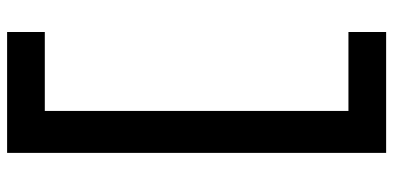

<svg xmlns="http://www.w3.org/2000/svg" viewBox="-303 -635 1106 540"><g transform="rotate(-90 250.0 -365.0)"><path d="M90 168V-898H430V-792H208V62H430V168Z"/></g></svg>

Font: Iosevka SS01
Style: Bold
Weight: 700
Monospace: yes
Designer: Belleve Invis
Foundry: Belleve Invis
Version: 2.3.3; ttfautohint (v1.8.3)